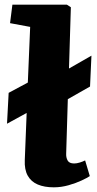

<svg xmlns="http://www.w3.org/2000/svg" viewBox="-20 -787 413 821"><path d="M210 14Q170 14 141.5 2Q113 -10 98.5 -36Q84 -62 86 -103L94 -304L10 -258L17 -390L99 -434L109 -672L23 -688L33 -767H266L283 -756L275 -494L371 -549L365 -417L270 -363L263 -131Q262 -114 269 -101Q276 -88 297 -88Q308 -88 321 -92Q334 -96 344 -101L364 -34Q354 -27 329.5 -15.5Q305 -4 273.5 5Q242 14 210 14Z"/></svg>

Font: Literata ExtraBold
Style: Italic
Weight: 800
Italic angle: -2°
Designer: Latin by Veronika Burian and Jose Scaglione. Greek by Irene Vlachou. Cyrillic by Vera Evstafieva
Foundry: TypeTogether
Version: Version 3.002